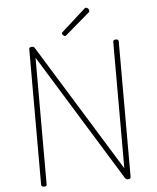

<svg xmlns="http://www.w3.org/2000/svg" viewBox="-72 -1249 1082 1323"><g transform="rotate(-5 468.5 -587.5)"><path d="M178 14Q159 14 159 -1V-938Q159 -946 163.5 -949.5Q168 -953 177 -953Q186 -953 190 -951Q194 -949 198 -943L740 -64V-938Q740 -946 744.5 -949.5Q749 -953 759 -953Q778 -953 778 -938V-1Q778 7 773 10.5Q768 14 760 14Q751 14 747 11.5Q743 9 739 4L197 -876V-1Q197 7 193 10.5Q189 14 178 14ZM412 -1007Q407 -1007 400 -1014Q393 -1021 393 -1026Q393 -1028 393.5 -1030.5Q394 -1033 397 -1035L559 -1181Q563 -1184 565 -1186.5Q567 -1189 571 -1189Q577 -1189 582.5 -1185.5Q588 -1182 591 -1176.5Q594 -1171 594 -1166Q594 -1163 593.5 -1161Q593 -1159 590 -1156L423 -1013Q419 -1010 417 -1008.5Q415 -1007 412 -1007Z"/></g></svg>

Font: Playwrite US Modern Thin
Style: Regular
Weight: 250
Designer: Veronika Burian, José Scaglione
Foundry: TypeTogether
Version: Version 1.003